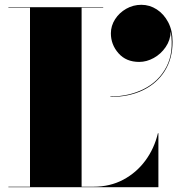

<svg xmlns="http://www.w3.org/2000/svg" viewBox="-20 -780 764 800"><path d="M442 -641Q442 -672.5 459.5 -699.8Q477 -727 506 -743.5Q535 -760 569 -760Q603.5 -760 633.2 -740.8Q663 -721.5 681 -687Q699 -652.5 699 -606Q699 -536 666.5 -484.2Q634 -432.5 575.8 -404.2Q517.5 -376 440 -376V-378Q517.5 -378 579.8 -409.5Q642 -441 673.5 -501.5Q705 -562 691.5 -648.5Q690 -612.5 670.2 -583.8Q650.5 -555 620.8 -538.5Q591 -522 560 -522Q505.5 -522 473.8 -558Q442 -594 442 -641ZM640 0H15V-2H105V-748H15V-750H410V-748H320V-2H370Q438.5 -2 493.5 -31.2Q548.5 -60.5 585.8 -111Q623 -161.5 638 -225H640Z"/></svg>

Font: Bodoni* 96pt Fatface
Style: Regular
Weight: 900
Version: Version 2.3